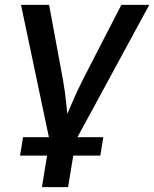

<svg xmlns="http://www.w3.org/2000/svg" viewBox="-20 -561 630 785"><path d="M183.6 17.6 65.9 -541H180.7L237.3 -235.4Q246.1 -186 251 -136.5Q255.9 -86.9 261.2 -38.1H230.5Q252 -86.9 272.7 -136.2Q293.5 -185.5 318.8 -235.4L476.1 -541H590.3L287.1 17.6ZM151.4 204.1 185.5 -3.9H292.5L258.3 204.1ZM62 75.2 74.2 0H402.3L390.1 75.2Z"/></svg>

Font: Inter 17pt Medium
Style: Italic
Weight: 500
Italic angle: -9.3988°
Version: Version 4.001;git-66647c0bb